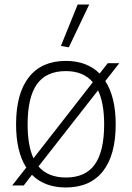

<svg xmlns="http://www.w3.org/2000/svg" viewBox="-20 -819 582 848"><path d="M96 -79Q51 -149 51 -270Q51 -406 107.5 -478Q164 -550 271 -550Q364 -550 420 -494L456 -540H507L445 -461Q491 -390 491 -270Q491 -134 434.5 -62.5Q378 9 271 9Q177 9 121 -47L85 0H34ZM271 -35Q358 -35 399 -93Q440 -151 440 -270Q440 -364 413 -420L150 -84Q192 -35 271 -35ZM102 -270Q102 -175 128 -120L390 -456Q348 -505 271 -505Q184 -505 143 -447Q102 -389 102 -270ZM249 -616 323 -799H374L284 -610Z"/></svg>

Font: Encode Sans Narrow
Style: ExtraLight
Weight: 200
Designer: Pablo Impallari, Andres Torresi
Foundry: Pablo Impallari, Andres Torresi
Version: Version 1.000; ttfautohint (v1.00) -l 8 -r 50 -G 200 -x 14 -